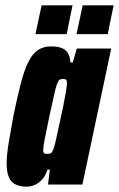

<svg xmlns="http://www.w3.org/2000/svg" viewBox="-20 -692 446 720"><path d="M81 8Q56 8 39 0Q22 -8 13.5 -27Q5 -46 5 -79Q5 -110 12 -153Q19 -196 30 -256Q45 -329 58 -379Q71 -429 86.5 -460Q102 -491 122.5 -504.5Q143 -518 172 -518Q198 -518 213.5 -511Q229 -504 236 -490.5Q243 -477 244 -458H253L268 -510H397L289 0H160L167 -56H158Q151 -33 138 -19Q125 -5 110 1.5Q95 8 81 8ZM157 -115Q163 -115 167.5 -116Q172 -117 176 -123.5Q180 -130 184 -144Q187 -154 192 -178Q197 -202 204 -232.5Q211 -263 217 -293Q223 -323 227 -347Q231 -371 231 -380Q231 -392 226.5 -394Q222 -396 216 -396Q208 -396 203.5 -393Q199 -390 194 -377.5Q189 -365 183 -336.5Q177 -308 165 -255Q153 -198 147.5 -169Q142 -140 142 -128Q142 -122 144 -119Q146 -116 149.5 -115.5Q153 -115 157 -115ZM267 -564 290 -672H406L384 -564ZM113 -564 136 -672H252L230 -564Z"/></svg>

Font: Saira ExtraCondensed Black
Style: Italic
Weight: 900
Width: 2
Italic angle: -12°
Designer: Hector Gatti with collaboration of the Omnibus-Type team
Foundry: Omnibus-Type
Version: Version 1.101